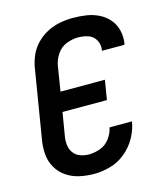

<svg xmlns="http://www.w3.org/2000/svg" viewBox="-112 -829 800 923"><g transform="rotate(-15 288.0 -367.5)"><path d="M243 8Q283 8 324 -3.5Q365 -15 399.5 -43.5Q434 -72 455 -110Q476 -148 483 -189H371Q366 -161 347 -135.5Q328 -110 299.5 -99.5Q271 -89 243 -89Q220 -89 199.5 -96.5Q179 -104 166.5 -121Q154 -138 151.5 -160.5Q149 -183 153 -205L172 -319H393L409 -416H188L208 -540Q213 -569 231 -596Q249 -623 278.5 -634.5Q308 -646 337 -646Q364 -646 388 -637.5Q412 -629 424 -606.5Q436 -584 432 -557Q432 -555 431 -554H543Q544 -558 545 -561Q550 -595 542 -626.5Q534 -658 513.5 -681.5Q493 -705 464.5 -719Q436 -733 403.5 -738Q371 -743 337 -743Q305 -743 272.5 -737Q240 -731 209.5 -715.5Q179 -700 154.5 -675Q130 -650 116.5 -619Q103 -588 98 -556L43 -221Q36 -184 38.5 -147Q41 -110 58.5 -79Q76 -48 105 -28Q134 -8 169.5 0Q205 8 243 8Z"/></g></svg>

Font: Iosevka Sparkle SmBdObl
Style: Regular
Weight: 600
Italic angle: -9°
Designer: Belleve Invis
Foundry: Belleve Invis
Version: Version 4.5.0; ttfautohint (v1.8.3)